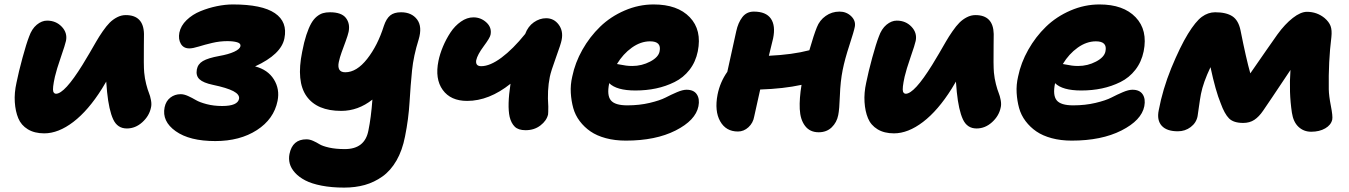

<svg xmlns="http://www.w3.org/2000/svg" viewBox="-20 -583 6072 864"><path d="M179.2 17.1Q135.3 17.1 105.2 -1.2Q75.2 -19.5 62.3 -50.8Q49.3 -82 46.6 -123.5Q43.9 -165 54.2 -210.9Q64 -259.8 81.3 -323.2Q98.6 -386.7 110.8 -418Q123 -453.1 145.5 -471.7Q168 -490.2 191.9 -490.2Q231.9 -490.2 258.1 -462.6Q284.2 -435.1 276.9 -398.9Q273.4 -382.3 253.9 -325.9Q234.4 -269.5 227.1 -237.8Q215.3 -184.6 219.7 -170.9Q223.1 -161.6 231.9 -161.1Q270.5 -161.1 351.1 -291Q364.3 -312 382.6 -343.5Q400.9 -375 413.1 -396.2Q425.3 -417.5 442.1 -441.9Q459 -466.3 473.6 -481Q488.3 -495.6 507.1 -505.4Q525.9 -515.1 545.9 -515.1Q626 -515.1 627.9 -430.2Q627.9 -420.4 627.4 -377Q627 -333.5 627.2 -303.2Q627.4 -272.9 628.9 -256.8Q631.3 -230 637.9 -204.3Q644.5 -178.7 650.1 -165.3Q655.8 -151.9 659.4 -132.3Q663.1 -112.8 659.2 -98.1Q651.4 -61 620.4 -33Q589.4 -4.9 550.8 -4.9Q508.3 -4.9 489.3 -46.1Q470.2 -87.4 461.9 -168.9Q460 -184.6 458 -215.8Q456.1 -212.9 452.4 -206.5Q448.7 -200.2 445.3 -194.6Q441.9 -189 439 -184.1Q377.4 -85.9 310.1 -34.4Q242.7 17.1 179.2 17.1Z M948.7 51.8Q833 51.8 770.5 7.3Q708 -37.1 720.7 -100.1Q726.6 -128.4 746.6 -143.8Q766.6 -159.2 793 -159.2Q808.1 -159.2 826.4 -150.9Q844.7 -142.6 861.6 -132.6Q878.4 -122.6 910.2 -114.3Q941.9 -106 980 -106Q1049.3 -106 1055.7 -138.2Q1059.1 -157.7 1030 -172.9Q1001 -188 938 -201.2Q894.5 -210.4 877.7 -226.3Q860.8 -242.2 865.7 -270Q870.1 -294.9 893.1 -308.3Q916 -321.8 966.8 -331.1Q1008.3 -338.4 1033.7 -350.1Q1059.1 -361.8 1062 -375Q1064.5 -387.7 1047.1 -392.8Q1029.8 -397.9 1002.9 -397.9Q969.2 -397.9 935.1 -389.9Q900.9 -381.8 874.3 -373.5Q847.7 -365.2 832 -365.2Q805.7 -365.2 793.7 -386Q781.7 -406.7 787.1 -436Q793.5 -467.3 819.8 -492.7Q846.2 -518.1 882.1 -532.7Q918 -547.4 955.8 -555.2Q993.7 -563 1027.8 -563Q1159.2 -563 1217 -523.7Q1274.9 -484.4 1259.8 -410.2Q1245.6 -338.4 1127.9 -284.2Q1185.1 -269.5 1212.4 -225.8Q1239.7 -182.1 1229 -128.9Q1212.4 -46.9 1136 2.4Q1059.6 51.8 948.7 51.8Z M1528.8 261.2Q1472.2 261.2 1427.2 252.4Q1382.3 243.7 1353.8 228.8Q1325.2 213.9 1307.4 194.1Q1289.6 174.3 1283.9 153.1Q1278.3 131.8 1282.7 109.9Q1295.9 43.9 1358.9 43.9Q1373.5 43.9 1388.9 50.8Q1404.3 57.6 1417.5 65.9Q1430.7 74.2 1460.7 81.1Q1490.7 87.9 1531.7 87.9Q1621.6 87.9 1637.7 4.9Q1649.9 -53.7 1655.8 -134.8Q1591.3 -84 1515.6 -84Q1406.2 -84 1359.4 -150.1Q1312.5 -216.3 1339.8 -350.1Q1348.1 -394 1358.6 -425.8Q1369.1 -457.5 1380.1 -477.1Q1391.1 -496.6 1405 -508.1Q1418.9 -519.5 1432.9 -523.7Q1446.8 -527.8 1464.8 -527.8Q1516.6 -527.8 1536.4 -502.4Q1556.2 -477.1 1548.8 -439.9Q1545.4 -424.3 1535.4 -397Q1525.4 -369.6 1517.3 -347.7Q1509.3 -325.7 1504.6 -304Q1500 -282.2 1506.8 -270Q1513.7 -257.8 1533.7 -257.8Q1585 -257.8 1632.3 -318.1Q1679.7 -378.4 1707.5 -466.8Q1718.3 -499 1735.8 -513.4Q1753.4 -527.8 1784.7 -527.8Q1832.5 -527.8 1856.9 -495.4Q1881.3 -462.9 1863.8 -404.8Q1840.8 -331.5 1834.2 -266.1Q1827.6 -200.7 1823 -123.8Q1818.4 -46.9 1802.7 30.8Q1790.5 93.8 1764.2 139.4Q1737.8 185.1 1700.9 211.2Q1664.1 237.3 1621.6 249.3Q1579.1 261.2 1528.8 261.2Z M2082 -128.9Q2007.8 -128.9 1972.2 -178.5Q1936.5 -228 1953.1 -309.1Q1959.5 -340.3 1973.4 -373.5Q1987.3 -406.7 2007.1 -436.8Q2026.9 -466.8 2054.2 -485.8Q2081.5 -504.9 2110.4 -504.9Q2144 -504.9 2168.9 -481.9Q2193.8 -459 2187.5 -426.8Q2185.1 -413.1 2156.7 -375Q2128.4 -336.9 2123 -312Q2118.7 -285.2 2145.5 -285.2Q2185.1 -285.2 2236.8 -323.7Q2288.6 -362.3 2343.3 -430.2Q2356 -464.4 2382.3 -482.7Q2408.7 -501 2437.5 -501Q2472.7 -501 2494.1 -472.2Q2515.6 -443.4 2507.3 -402.8Q2504.4 -386.2 2481.7 -324Q2459 -261.7 2454.1 -236.8Q2441.9 -176.8 2447.3 -104Q2447.3 -74.2 2446.3 -67.9Q2439.9 -40 2412.1 -18.6Q2384.3 2.9 2345.2 2.9Q2312.5 2.9 2296.4 -12.9Q2280.3 -28.8 2273.4 -57.1Q2262.2 -107.4 2277.3 -206.1Q2180.7 -128.9 2082 -128.9Z M2796.4 49.8Q2747.1 49.8 2706.3 38.8Q2665.5 27.8 2637.5 8.5Q2609.4 -10.7 2588.9 -37.8Q2568.4 -64.9 2559.6 -96.9Q2550.8 -128.9 2548.6 -165Q2546.4 -201.2 2555.2 -238.8Q2567.9 -300.8 2600.8 -359.1Q2633.8 -417.5 2680.7 -462.9Q2727.5 -508.3 2790.8 -535.6Q2854 -563 2921.4 -563Q3028.8 -563 3084 -505.4Q3139.2 -447.8 3120.1 -352.1Q3110.4 -304.2 3082.8 -268.8Q3055.2 -233.4 3015.6 -213.9Q2976.1 -194.3 2932.4 -185.1Q2888.7 -175.8 2839.4 -175.8Q2754.4 -175.8 2721.2 -209V-207Q2710.4 -154.3 2728.8 -131.6Q2747.1 -108.9 2803.2 -108.9Q2856.9 -108.9 2903.3 -119.9Q2949.7 -130.9 2975.1 -144Q3000.5 -157.2 3026.4 -168.2Q3052.2 -179.2 3069.3 -179.2Q3102.1 -179.2 3115.7 -158.4Q3129.4 -137.7 3123 -105Q3110.4 -41.5 3020.3 4.2Q2930.2 49.8 2796.4 49.8ZM2905.3 -397Q2863.3 -397 2823.5 -368.7Q2783.7 -340.3 2756.3 -294.9Q2761.2 -294.4 2772.7 -292Q2784.2 -289.6 2797.4 -287.8Q2810.5 -286.1 2825.2 -286.1Q2868.2 -286.1 2905.8 -305.9Q2943.4 -325.7 2948.2 -352.1Q2957.5 -397 2905.3 -397Z M3300.8 8.8Q3246.6 8.8 3220.7 -37.4Q3194.8 -83.5 3209 -157.2Q3220.2 -213.4 3252.9 -259.8Q3284.2 -399.4 3293 -441.9Q3301.3 -481 3320.6 -505.9Q3339.8 -530.8 3372.1 -530.8Q3427.2 -530.8 3449 -499Q3470.7 -467.3 3459 -410.2Q3458 -405.8 3439.9 -332Q3545.9 -336.9 3622.1 -356.9Q3642.1 -426.3 3655.8 -460Q3668 -491.7 3695.6 -511.2Q3723.1 -530.8 3757.8 -530.8Q3788.6 -530.8 3810.1 -510.3Q3831.5 -489.7 3826.7 -462.9Q3823.2 -443.4 3802.5 -380.1Q3781.7 -316.9 3772 -268.1Q3761.7 -216.3 3759.5 -153.3Q3757.3 -90.3 3752 -64.9Q3745.6 -32.2 3722.7 -10Q3699.7 12.2 3664.1 12.2Q3624.5 12.2 3602.8 -16.4Q3581.1 -44.9 3578.9 -92.3Q3576.7 -139.6 3586.9 -201.2Q3505.4 -183.6 3400.9 -180.2Q3397.9 -167 3389.2 -127.7Q3380.4 -88.4 3374 -59.1Q3369.1 -29.8 3348.1 -10.5Q3327.1 8.8 3300.8 8.8Z M4002.9 17.1Q3959 17.1 3929 -1.2Q3898.9 -19.5 3886 -50.8Q3873 -82 3870.4 -123.5Q3867.7 -165 3877.9 -210.9Q3887.7 -259.8 3905 -323.2Q3922.4 -386.7 3934.6 -418Q3946.8 -453.1 3969.2 -471.7Q3991.7 -490.2 4015.6 -490.2Q4055.7 -490.2 4081.8 -462.6Q4107.9 -435.1 4100.6 -398.9Q4097.2 -382.3 4077.6 -325.9Q4058.1 -269.5 4050.8 -237.8Q4039.1 -184.6 4043.5 -170.9Q4046.9 -161.6 4055.7 -161.1Q4094.2 -161.1 4174.8 -291Q4188 -312 4206.3 -343.5Q4224.6 -375 4236.8 -396.2Q4249 -417.5 4265.9 -441.9Q4282.7 -466.3 4297.4 -481Q4312 -495.6 4330.8 -505.4Q4349.6 -515.1 4369.6 -515.1Q4449.7 -515.1 4451.7 -430.2Q4451.7 -420.4 4451.2 -377Q4450.7 -333.5 4450.9 -303.2Q4451.2 -272.9 4452.6 -256.8Q4455.1 -230 4461.7 -204.3Q4468.3 -178.7 4473.9 -165.3Q4479.5 -151.9 4483.2 -132.3Q4486.8 -112.8 4482.9 -98.1Q4475.1 -61 4444.1 -33Q4413.1 -4.9 4374.5 -4.9Q4332 -4.9 4313 -46.1Q4293.9 -87.4 4285.6 -168.9Q4283.7 -184.6 4281.7 -215.8Q4279.8 -212.9 4276.1 -206.5Q4272.5 -200.2 4269 -194.6Q4265.6 -189 4262.7 -184.1Q4201.2 -85.9 4133.8 -34.4Q4066.4 17.1 4002.9 17.1Z M4802.7 49.8Q4753.4 49.8 4712.6 38.8Q4671.9 27.8 4643.8 8.5Q4615.7 -10.7 4595.2 -37.8Q4574.7 -64.9 4565.9 -96.9Q4557.1 -128.9 4554.9 -165Q4552.7 -201.2 4561.5 -238.8Q4574.2 -300.8 4607.2 -359.1Q4640.1 -417.5 4687 -462.9Q4733.9 -508.3 4797.1 -535.6Q4860.4 -563 4927.7 -563Q5035.2 -563 5090.3 -505.4Q5145.5 -447.8 5126.5 -352.1Q5116.7 -304.2 5089.1 -268.8Q5061.5 -233.4 5022 -213.9Q4982.4 -194.3 4938.7 -185.1Q4895 -175.8 4845.7 -175.8Q4760.7 -175.8 4727.5 -209V-207Q4716.8 -154.3 4735.1 -131.6Q4753.4 -108.9 4809.6 -108.9Q4863.3 -108.9 4909.7 -119.9Q4956.1 -130.9 4981.4 -144Q5006.8 -157.2 5032.7 -168.2Q5058.6 -179.2 5075.7 -179.2Q5108.4 -179.2 5122.1 -158.4Q5135.7 -137.7 5129.4 -105Q5116.7 -41.5 5026.6 4.2Q4936.5 49.8 4802.7 49.8ZM4911.6 -397Q4869.6 -397 4829.8 -368.7Q4790 -340.3 4762.7 -294.9Q4767.6 -294.4 4779.1 -292Q4790.5 -289.6 4803.7 -287.8Q4816.9 -286.1 4831.5 -286.1Q4874.5 -286.1 4912.1 -305.9Q4949.7 -325.7 4954.6 -352.1Q4963.9 -397 4911.6 -397Z M5280.3 7.8Q5230 7.8 5207.5 -17.3Q5185.1 -42.5 5194.3 -86.9Q5211.9 -180.7 5250.5 -275.9Q5291 -374 5325.7 -430.4Q5360.4 -486.8 5388.4 -507.3Q5416.5 -527.8 5448.2 -527.8Q5498 -527.8 5525.6 -509.8Q5553.2 -491.7 5562.5 -445.8Q5587.9 -317.9 5606.4 -252.9Q5631.8 -290.5 5678.5 -356.9Q5725.1 -423.3 5728.5 -428.2Q5762.2 -474.6 5797.6 -502.2Q5833 -529.8 5861.3 -529.8Q5906.2 -529.8 5940.4 -502Q5960.4 -484.9 5967.5 -466.1Q5974.6 -447.3 5971.2 -416Q5957.5 -306.6 5959.5 -181.2Q5960 -151.9 5969 -106Q5978 -60.1 5975.1 -44.9Q5969.7 -20.5 5943.6 -5.4Q5917.5 9.8 5880.4 9.8Q5846.7 9.8 5823.2 -12.2Q5799.8 -34.2 5793.5 -76.2Q5779.8 -167 5787.1 -268.1Q5684.6 -114.3 5664.1 -85Q5645.5 -57.6 5624.5 -43.7Q5603.5 -29.8 5574.2 -29.8Q5530.8 -29.8 5510.5 -50.3Q5490.2 -70.8 5473.1 -118.2Q5450.2 -173.3 5427.2 -280.8Q5394.5 -211.9 5384.3 -160.2Q5379.9 -136.7 5375.2 -102.5Q5370.6 -68.4 5369.1 -60.1Q5363.3 -30.3 5338.1 -11.2Q5313 7.8 5280.3 7.8Z"/></svg>

Font: Shantell Sans Irregular
Style: Italic
Weight: 800
Italic angle: -11.31°
Designer: Stephen Nixon, Anya Danilova, Shantell Martin
Foundry: Arrow Type
Version: Version 1.006;[9816181b4]